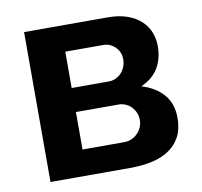

<svg xmlns="http://www.w3.org/2000/svg" viewBox="-64 -592 695 661"><g transform="rotate(-10 283.0 -262.0)"><path d="M61 0V-524H353Q393 -524 422 -513.5Q451 -503 470 -485Q489 -467 497.5 -444Q506 -421 506 -397Q506 -353 486.5 -320.5Q467 -288 426 -270Q472 -257 501 -225Q530 -193 530 -142Q530 -104 516.5 -77.5Q503 -51 478 -33.5Q453 -16 418 -8Q383 0 338 0ZM189 -91H335Q348 -91 360 -96Q372 -101 381 -110Q390 -119 395.5 -131Q401 -143 401 -157Q401 -171 396 -182.5Q391 -194 382.5 -203Q374 -212 362.5 -217Q351 -222 337 -222H189ZM189 -306H319Q332 -306 343.5 -311.5Q355 -317 363 -325.5Q371 -334 376 -346.5Q381 -359 381 -372Q381 -386 376.5 -396.5Q372 -407 363.5 -415.5Q355 -424 344.5 -428.5Q334 -433 321 -433H189Z"/></g></svg>

Font: Rising Sun
Style: Bold
Weight: 700
Designer: Matt McInerney, Pablo Impallari, Rodrigo Fuenzalida (Raleway font), Stephen Hutchings (Greek), Cristiano Sobral (main ch
Foundry: The Rising Sun Project Authors
Version: Version 4.327; ttfautohint (v1.8.4.7-5d5b-dirty)